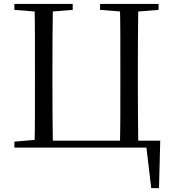

<svg xmlns="http://www.w3.org/2000/svg" viewBox="-20 -748 873 973"><path d="M154.9 0Q156.9 -84.1 157 -168.1Q157.1 -252.2 157.1 -336.8V-391.1Q157.1 -476.1 157 -560.7Q156.9 -645.2 154.9 -728H248.1Q246.7 -644.8 246.2 -560.8Q245.7 -476.9 245.7 -391.1V-336.8Q245.7 -251.7 246.2 -167.7Q246.7 -83.6 248.1 0ZM587.5 0Q589.7 -83.6 589.8 -167.7Q589.9 -251.7 589.9 -337V-391.1Q589.9 -476.1 589.8 -560.5Q589.7 -645 587.5 -728H680.8Q679.6 -645.2 679.1 -561.3Q678.6 -477.3 678.6 -391.1V-336.8Q678.6 -252.2 679.1 -168.1Q679.6 -84.1 680.8 0ZM201.8 0V-35.1H792L785.8 205.4H746.5L718.6 -28.9L761.6 0ZM52.8 -698V-728H348.5V-698L210.4 -686.9H189.7ZM487.2 -698V-728H783.6V-698L645.3 -686.9H624.8ZM52.8 0V-30.1L190.9 -42.1H201.8V0Z"/></svg>

Font: Noto Serif KR ExtraLight
Style: Regular
Weight: 200
Designer: Ryoko NISHIZUKA 西塚涼子 (kana & ideographs); Frank Grießhammer (Latin, Greek & Cyrillic); Wenlong ZHANG 张文龙 (bopomofo); San
Foundry: Adobe
Version: Version 2.002-H1;hotconv 1.1.0;makeotfexe 2.6.0